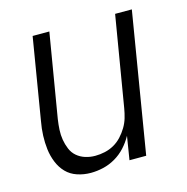

<svg xmlns="http://www.w3.org/2000/svg" viewBox="-84 -600 669 688"><g transform="rotate(-15 250.0 -256.0)"><path d="M171 8Q145 8 121 0Q97 -8 80.5 -25Q64 -42 54.5 -65.5Q45 -89 42 -114Q39 -139 40 -165Q41 -191 46 -218L96 -520H158L106 -209Q103 -189 102 -170Q101 -151 104 -133Q107 -115 114 -98Q121 -81 134.5 -69.5Q148 -58 165.5 -52.5Q183 -47 202 -47Q220 -47 238 -51Q256 -55 272 -64Q288 -73 301 -87Q314 -101 323.5 -117Q333 -133 338 -150Q343 -167 346 -185L402 -520H464L378 0H316L330 -87Q318 -65 301 -46.5Q284 -28 262.5 -15.5Q241 -3 217.5 2.5Q194 8 171 8Z"/></g></svg>

Font: Iosevka SS18 Light
Style: Italic
Weight: 300
Italic angle: -9°
Monospace: yes
Designer: Belleve Invis
Foundry: Belleve Invis
Version: Version 25.1.1; ttfautohint (v1.8.4)